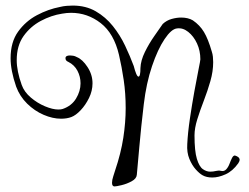

<svg xmlns="http://www.w3.org/2000/svg" viewBox="-20 -609 892 689"><path d="M835 -23Q815 5 789.5 16.5Q764 28 742 28Q721 28 707 20Q696 14 682.5 -1Q669 -16 659.5 -39Q650 -62 652 -92Q654 -133 661.5 -183.5Q669 -234 677.5 -281Q686 -328 692.5 -360Q699 -392 699 -396Q699 -427 687 -453Q675 -479 655.5 -494.5Q636 -510 615 -507Q595 -505 570.5 -468.5Q546 -432 525.5 -371.5Q505 -311 496 -235Q486 -151 480 -82Q474 -13 471 18Q470 32 452.5 41.5Q435 51 416 55.5Q397 60 391 60Q382 60 382 47Q382 37 386.5 23.5Q391 10 393 3Q414 -59 422.5 -114.5Q431 -170 431 -221Q431 -274 424 -321.5Q417 -369 407 -412Q389 -489 341.5 -526Q294 -563 235 -563Q220 -563 203 -560Q164 -554 126.5 -534Q89 -514 64.5 -479.5Q40 -445 40 -393Q40 -354 58 -304Q67 -279 90.5 -259Q114 -239 141.5 -227.5Q169 -216 189 -216Q194 -216 198 -216.5Q202 -217 205 -218Q237 -229 253 -255.5Q269 -282 269 -310Q269 -334 258 -355Q247 -376 225 -387Q215 -391 215 -400Q215 -410 231 -410Q236 -410 242.5 -409Q249 -408 256 -404Q276 -396 294 -368.5Q312 -341 312 -310Q312 -283 299.5 -257.5Q287 -232 269.5 -213.5Q252 -195 236 -189Q220 -183 199 -183Q169 -183 136.5 -197Q104 -211 77.5 -237Q51 -263 38 -298Q28 -327 23 -352.5Q18 -378 18 -400Q18 -458 45 -495.5Q72 -533 112.5 -554.5Q153 -576 195 -584Q207 -587 219 -588Q231 -589 241 -589Q288 -589 323.5 -568.5Q359 -548 385 -515.5Q411 -483 429 -445Q447 -407 460 -372Q464 -356 468.5 -345Q473 -334 477 -334Q484 -334 484 -365Q485 -392 500 -422.5Q515 -453 534 -480Q553 -507 564 -523Q578 -536 596 -541Q614 -546 630 -546Q655 -546 672 -536Q697 -519 712 -494Q727 -469 740 -424Q743 -415 744 -405.5Q745 -396 745 -386Q745 -353 735 -318Q725 -283 711.5 -248Q698 -213 688 -181Q678 -149 678 -123Q678 -67 686.5 -39Q695 -11 708 -2Q721 7 734 7Q745 7 755 4.5Q765 2 772 4Q784 7 791.5 -1Q799 -9 803.5 -21Q808 -33 812.5 -42Q817 -51 823 -51Q840 -46 840 -35Q840 -31 835 -23Z"/></svg>

Font: Ingrid Darling
Style: Regular
Weight: 400
Designer: Robert E. Leuschke
Foundry: Robert E. Leuschke
Version: Version 1.010; ttfautohint (v1.8.3)